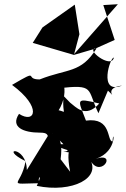

<svg xmlns="http://www.w3.org/2000/svg" viewBox="-20 -843 598 909"><path d="M267 -89C275 -152 272 -205 215 -213L107 -38C106 -155 -30 -144 101 -80C80 44 -3 27 179 24C139 15 193 -41 154 37C322 72 466 -1 402 -95C450 15 543 -127 433 -91C541 -125 516 -247 513 -173C484 -174 511 -289 387 -272C348 -374 334 -381 450 -353C384 -279 337 -339 312 -357L281 -389C269 -258 331 -343 159 -321C258 -288 221 -283 241 -297C325 -400 266 -515 255 -425C432 -445 390 -423 446 -307L491 -414C550 -359 455 -425 558 -438C442 -392 503 -576 519 -570C507 -513 377 -615 437 -614C364 -495 299 -519 168 -467C91 -466 175 -522 37 -441C181 -335 146 -255 70 -304C28 -241 91 -215 169 -215C243 -215 160 -174 304 -131C315 -196 204 -118 230 -210C299 -142 321 -126 279 -125C400 -108 405 -126 320 -185C343 -133 283 -183 312 -30ZM356 -681 334 -821 181 -713 135 -640 330 -583 429 -612 523 -654 469 -819 538 -823 331 -587Z"/></svg>

Font: Asimov Silicon
Style: Regular
Weight: 400
Designer: Google
Version: Version 2.000980; 2014